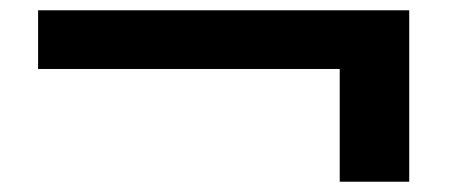

<svg xmlns="http://www.w3.org/2000/svg" viewBox="-20 -456 884 373"><path d="M54 -436H775V-103H640V-322H54Z"/></svg>

Font: Encode Sans Normal
Style: SemiBold
Weight: 600
Designer: Pablo Impallari, Andres Torresi
Foundry: Pablo Impallari, Andres Torresi
Version: Version 1.000; ttfautohint (v1.00) -l 8 -r 50 -G 200 -x 14 -